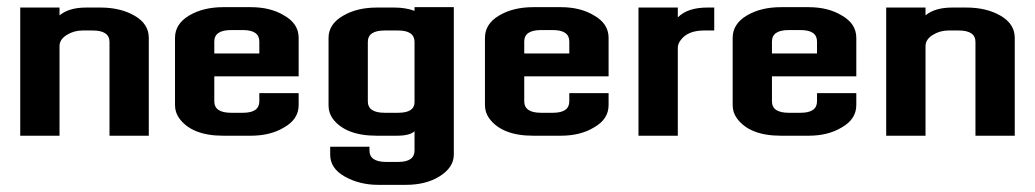

<svg xmlns="http://www.w3.org/2000/svg" viewBox="-20 -381 2906 539"><path d="M287.4 -263.2Q287.4 -295.4 240.2 -295.4H211.5Q187.4 -295.4 167.2 -282.8Q147.1 -270.1 147.1 -251.7V0H36.8V-359.8H147.1V-337.9Q173.6 -359.8 221.8 -359.8H262.1Q318.4 -359.8 358 -336.8Q397.7 -313.8 397.7 -274.7V0H287.4Z M628.7 -296.6Q581.6 -296.6 581.6 -264.4V-231H708V-264.4Q708 -296.6 662.1 -296.6ZM662.1 -64.4Q708 -64.4 708 -96.6V-119.5H818.4V-86.2Q818.4 -46 777 -23Q739.1 0 683.9 0H606.9Q518.4 0 482.8 -49.4Q471.3 -65.5 471.3 -86.2V-274.7Q471.3 -313.8 510.9 -337.4Q550.6 -360.9 606.9 -360.9H683.9Q739.1 -360.9 777 -337.9Q818.4 -314.9 818.4 -274.7V-166.7H581.6V-96.6Q581.6 -64.4 628.7 -64.4Z M1097.7 -64.4Q1143.7 -64.4 1143.7 -94.3V-263.2Q1143.7 -295.4 1097.7 -295.4H1059.8Q1012.6 -295.4 1012.6 -263.2V-96.6Q1012.6 -64.4 1059.8 -64.4ZM1143.7 -12.6Q1131 0 1093.1 0H1037.9Q949.4 0 913.8 -48.3Q902.3 -64.4 902.3 -85.1V-274.7Q902.3 -312.6 942 -336.2Q981.6 -359.8 1037.9 -359.8H1087.4Q1118.4 -359.8 1143.7 -350.6V-360.9H1254V52.9Q1254 89.7 1212.6 114.9Q1174.7 137.9 1119.5 137.9H1041.4Q989.7 137.9 948.3 114.9Q906.9 92 906.9 52.9V31H1017.2V41.4Q1017.2 73.6 1064.4 73.6H1097.7Q1143.7 73.6 1143.7 41.4Z M1498.9 -296.6Q1451.7 -296.6 1451.7 -264.4V-231H1578.2V-264.4Q1578.2 -296.6 1532.2 -296.6ZM1532.2 -64.4Q1578.2 -64.4 1578.2 -96.6V-119.5H1688.5V-86.2Q1688.5 -46 1647.1 -23Q1609.2 0 1554 0H1477Q1388.5 0 1352.9 -49.4Q1341.4 -65.5 1341.4 -86.2V-274.7Q1341.4 -313.8 1381 -337.4Q1420.7 -360.9 1477 -360.9H1554Q1609.2 -360.9 1647.1 -337.9Q1688.5 -314.9 1688.5 -274.7V-166.7H1451.7V-96.6Q1451.7 -64.4 1498.9 -64.4Z M1882.8 -332.2Q1910.3 -359.8 1965.5 -359.8H1985.1V-295.4H1956.3Q1909.2 -295.4 1889.7 -266.7Q1882.8 -257.5 1882.8 -246V0H1772.4V-359.8H1882.8Z M2194.3 -296.6Q2147.1 -296.6 2147.1 -264.4V-231H2273.6V-264.4Q2273.6 -296.6 2227.6 -296.6ZM2227.6 -64.4Q2273.6 -64.4 2273.6 -96.6V-119.5H2383.9V-86.2Q2383.9 -46 2342.5 -23Q2304.6 0 2249.4 0H2172.4Q2083.9 0 2048.3 -49.4Q2036.8 -65.5 2036.8 -86.2V-274.7Q2036.8 -313.8 2076.4 -337.4Q2116.1 -360.9 2172.4 -360.9H2249.4Q2304.6 -360.9 2342.5 -337.9Q2383.9 -314.9 2383.9 -274.7V-166.7H2147.1V-96.6Q2147.1 -64.4 2194.3 -64.4Z M2718.4 -263.2Q2718.4 -295.4 2671.3 -295.4H2642.5Q2618.4 -295.4 2598.3 -282.8Q2578.2 -270.1 2578.2 -251.7V0H2467.8V-359.8H2578.2V-337.9Q2604.6 -359.8 2652.9 -359.8H2693.1Q2749.4 -359.8 2789.1 -336.8Q2828.7 -313.8 2828.7 -274.7V0H2718.4Z"/></svg>

Font: Dhurjati
Style: Regular
Weight: 400
Designer: Purushoth Kumar Guthula
Foundry: Andhrapradesh Society for Knowledge Networks
Version: Version 1.0.5; ttfautohint (v1.2.25-373a) -l 7 -r 28 -G 50 -